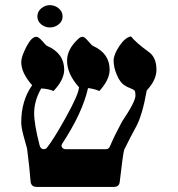

<svg xmlns="http://www.w3.org/2000/svg" viewBox="-20 -735 699 755"><path d="M564.9 -530.8Q595.2 -509.3 595.2 -460.9Q595.2 -420.4 557.1 -379.4Q539.6 -280.3 514.2 -234.9Q495.1 -200.7 468.3 -146Q463.4 -129.4 450.7 -19Q448.2 0 427.7 0H124.5Q101.6 0 100.1 -22.9Q96.2 -76.2 86.4 -150.9Q84 -159.7 72.3 -201.7Q63.5 -234.9 63.5 -253.9Q63.5 -338.9 106.4 -399.9Q63.5 -448.2 63.5 -491.2Q63.5 -511.7 83.7 -551Q104 -590.3 123 -590.3Q131.8 -590.3 146.5 -573.2Q161.1 -556.2 165 -554.7Q232.4 -525.4 232.4 -460.9Q232.4 -421.4 190.4 -377Q171.4 -385.7 142.1 -387.2Q114.3 -338.9 114.3 -289.6Q114.3 -246.6 135.7 -163.6Q139.6 -148.4 152.3 -148.4Q160.2 -148.4 165 -154.8Q189 -184.1 237.3 -270.5Q290.5 -365.7 290.5 -392.1Q243.7 -444.3 243.7 -496.6Q243.7 -541 287.1 -581.5Q295.9 -590.3 304.7 -590.3Q312.5 -590.3 326.9 -573.2Q341.3 -556.2 345.2 -554.7Q411.1 -525.4 411.1 -460.9Q411.1 -421.4 370.6 -377Q351.6 -385.7 326.2 -388.7Q304.7 -292 224.6 -169.9Q219.7 -162.1 223.6 -156.2Q228.5 -148.4 237.3 -148.4H397.5Q407.7 -148.4 412.6 -160.2Q429.2 -199.7 459.5 -256.3Q512.7 -335 512.7 -359.4Q512.7 -374.5 509 -378.9Q505.4 -383.3 488.8 -389.6Q478.5 -393.6 473.6 -397.5Q453.1 -407.7 439.5 -440.4Q426.8 -469.7 426.8 -496.6Q426.8 -520.5 449.5 -554.2Q472.2 -587.9 495.1 -591.8Q515.6 -566.4 564.9 -530.8ZM142.1 -702.1Q157.2 -714.8 176.3 -714.8Q195.3 -714.8 210.7 -702.1Q226.1 -689.5 226.1 -670.4Q226.1 -651.4 210.7 -639.2Q195.3 -627 176.3 -627Q157.2 -627 142.1 -639.2Q127 -651.4 127 -670.4Q127 -689.5 142.1 -702.1Z"/></svg>

Font: Accordance
Style: Bold-Italic
Weight: 700
Italic angle: -11°
Version: Version 1.2 (build January 31, 2020) Miklal Software Solutio